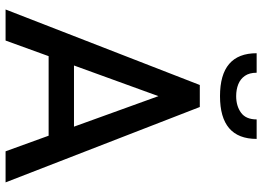

<svg xmlns="http://www.w3.org/2000/svg" viewBox="-146 -795 941 689"><g transform="rotate(90 324.5 -450.5)"><path d="M634.5 0H523L467 -154.5H181.5L125.5 0H14L285 -697H364ZM434.5 -245.5 325 -548.5 215 -245.5ZM325 -769.5Q171 -769.5 171 -901H241Q241 -875 252.2 -858.8Q263.5 -842.5 282.5 -835Q301.5 -827.5 325 -827.5Q360.5 -827.5 384.5 -845Q408.5 -862.5 408.5 -901H478.5Q478.5 -769.5 325 -769.5Z"/></g></svg>

Font: Acari Sans Neue SemiBold
Style: Regular
Weight: 600
Designer: Alfredo Marco Pradil (font), Cristiano Sobral (main changes)
Foundry: Hanken Design Co. (font), Cristiano Sobral (main changes)
Version: Version 2.459;March 19, 2022;FontCreator 14.0.0.2808 64-bit;